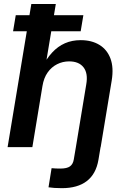

<svg xmlns="http://www.w3.org/2000/svg" viewBox="-20 -748 639 976"><path d="M294.4 208.5Q273.4 208.5 255.9 207.3Q238.3 206.1 226.6 204.1L242.2 106.9Q251.5 107.9 263.7 108.4Q275.9 108.9 286.1 108.9Q320.3 108.9 335.7 97.7Q351.1 86.4 355 63L365.7 0H491.2L480.5 64Q468.3 136.2 421.4 172.4Q374.5 208.5 294.4 208.5ZM195.8 -310.5 144.5 0H18.6L139.2 -727.5H263.7L209.5 -402.3H192.4Q215.8 -449.2 244.9 -480.7Q273.9 -512.2 310.1 -528.1Q346.2 -543.9 390.1 -543.9Q445.8 -543.9 485.1 -520Q524.4 -496.1 541.5 -450.4Q558.6 -404.8 547.9 -338.9L491.7 0H365.7L418.5 -319.3Q428.2 -375 404.8 -405.5Q381.3 -436 331.5 -436Q298.8 -436 270.3 -421.6Q241.7 -407.2 222.2 -379.6Q202.6 -352.1 195.8 -310.5ZM46.4 -588.9 60.1 -670.9H403.8L390.1 -588.9Z"/></svg>

Font: Inter 20pt SemiBold
Style: Italic
Weight: 600
Italic angle: -9.3988°
Version: Version 4.001;git-66647c0bb